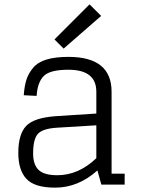

<svg xmlns="http://www.w3.org/2000/svg" viewBox="-20 -847 652 881"><path d="M445 0H552V-50H492V-426Q492 -586 294 -586Q234 -586 194 -574Q154 -562 132.5 -536.5Q111 -511 101.5 -482Q92 -453 89 -410L148 -407Q152 -469 180.5 -498Q209 -527 294 -527Q422 -527 422 -426V-326L237 -314Q136 -307 100 -269Q64 -231 64 -145Q64 -66 101.5 -26Q139 14 233 14Q339 14 427 -65ZM243 -43Q182 -43 157 -67.5Q132 -92 132 -142Q132 -210 154.5 -233.5Q177 -257 241 -261L422 -272V-121Q340 -43 243 -43ZM272 -624 444 -774 391 -827 230 -666Z"/></svg>

Font: Glegoo
Style: Regular
Weight: 400
Version: Version 2.0.1; ttfautohint (v0.9) -r 48 -G 60